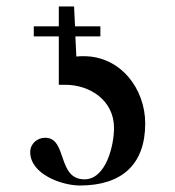

<svg xmlns="http://www.w3.org/2000/svg" viewBox="-20 -559 540 591"><path d="M212 -447H289V-478H211L208 -539H161V-478H84V-447H161V-298H181C257 -298 331 -250 331 -165C331 -113 307 -7 240 -7C155 -7 188 -135 119 -135C94 -135 73 -116 73 -91C73 -23 170 12 226 12C353 12 427 -51 427 -179C427 -286 351 -386 238 -386C231 -386 222 -386 215 -385Z"/></svg>

Font: STIXGeneral
Style: Regular
Weight: 400
Designer: MicroPress Inc., with final additions and corrections provided by Coen Hoffman, Elsevier (retired)
Version: Version 1.1.0